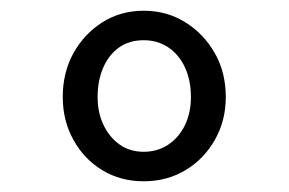

<svg xmlns="http://www.w3.org/2000/svg" viewBox="-20 -730 538 358"><path d="M248 -392Q205 -392 171 -412.5Q137 -433 117 -469Q97 -505 97 -549Q97 -595 117 -631Q137 -667 171 -688.5Q205 -710 248 -710Q291 -710 325.5 -688.5Q360 -667 380.5 -631Q401 -595 401 -549Q401 -505 380.5 -469Q360 -433 325.5 -412.5Q291 -392 248 -392ZM248 -447Q274 -447 294 -460.5Q314 -474 325 -497Q336 -520 336 -549Q336 -580 325 -604Q314 -628 294 -641.5Q274 -655 248 -655Q221 -655 202 -641.5Q183 -628 172.5 -604Q162 -580 162 -549Q162 -520 173 -497Q184 -474 203 -460.5Q222 -447 248 -447Z"/></svg>

Font: Lexend Peta Light
Style: Regular
Weight: 300
Version: Version 1.007